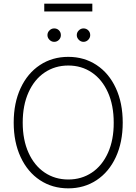

<svg xmlns="http://www.w3.org/2000/svg" viewBox="-20 -1031 754 1061"><path d="M357.4 9.8Q269 9.8 200.7 -35.4Q132.3 -80.6 94 -163.1Q55.7 -245.6 55.7 -353.5Q55.7 -461.9 94 -544.2Q132.3 -626.5 200.7 -671.6Q269 -716.8 357.4 -716.8Q445.3 -716.8 513.7 -671.6Q582 -626.5 620.1 -544.2Q658.2 -461.9 658.2 -353.5Q658.2 -245.1 620.1 -162.8Q582 -80.6 513.7 -35.4Q445.3 9.8 357.4 9.8ZM357.4 -668.9Q284.2 -668.9 227.1 -630.6Q169.9 -592.3 137.7 -520.8Q105.5 -449.2 105.5 -353.5Q105.5 -258.3 137.5 -187.3Q169.4 -116.2 226.6 -77.6Q283.7 -39.1 357.4 -39.1Q430.7 -39.1 487.8 -77.4Q544.9 -115.7 576.9 -187Q608.9 -258.3 608.4 -353.5Q608.4 -449.2 576.4 -520.5Q544.4 -591.8 487.5 -630.4Q430.7 -668.9 357.4 -668.9ZM242.2 -836.9Q242.2 -852.1 253.4 -863Q264.6 -874 279.3 -874Q295.4 -874 305.9 -863.3Q316.4 -852.5 316.4 -836.9Q316.4 -821.8 305.7 -810.8Q294.9 -799.8 279.3 -799.8Q264.6 -799.8 253.4 -811Q242.2 -822.3 242.2 -836.9ZM404.3 -836.9Q404.3 -852.1 415.5 -863Q426.8 -874 441.4 -874Q457 -874 467.8 -863.3Q478.5 -852.5 478.5 -836.9Q478.5 -822.3 467.5 -811Q456.5 -799.8 441.4 -799.8Q426.8 -799.8 415.5 -811Q404.3 -822.3 404.3 -836.9ZM490.2 -967.8H224.6V-1010.7H490.2Z"/></svg>

Font: Pretendard ExtraLight
Style: Regular
Weight: 200
Designer: Base glyphs from Inter by Rasmus Andersson; Hangeul glyphs from Noto Sans CJK(Source Han Sans) by Jang Soo-young and Kan
Foundry: Kil Hyung-jin
Version: Version 1.309